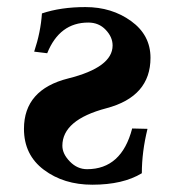

<svg xmlns="http://www.w3.org/2000/svg" viewBox="-20 -502 474 532"><path d="M235.8 9.8Q156.7 9.8 101.6 -31.5Q46.4 -72.8 46.4 -145Q46.4 -253.9 169.2 -284.7Q292 -315.4 292 -376Q292 -399.4 272.9 -419.4Q253.9 -439.5 224.6 -439.5Q145 -439.5 110.8 -354.5L74.7 -358.9Q92.8 -413.1 96.2 -464.8Q148.4 -482.4 216.8 -482.4Q289.6 -482.4 343.3 -443.6Q397 -404.8 397 -341.8Q397 -234.4 274.9 -202.1Q152.8 -169.9 152.8 -98.1Q152.8 -75.7 173.6 -54.4Q194.3 -33.2 221.2 -33.2Q316.9 -33.2 346.2 -146L388.7 -145Q373 -81.1 373 -22Q320.8 9.8 235.8 9.8Z"/></svg>

Font: Kelvinch
Style: Bold
Weight: 700
Designer: Paul James Miller
Foundry: High-Logic / Made with FontCreator
Version: Version 3.501;March 28, 2021;FontCreator 13.0.0.2683 64-bit